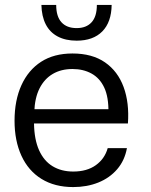

<svg xmlns="http://www.w3.org/2000/svg" viewBox="-20 -750 614 779"><path d="M277 9Q202 9 148.5 -24Q95 -57 67 -118Q39 -179 39 -260Q39 -343 67 -404.5Q95 -466 147 -499.5Q199 -533 274 -533Q354 -533 406 -497Q458 -461 481.5 -397Q505 -333 499 -249H118Q119 -184 138.5 -140.5Q158 -97 193.5 -75.5Q229 -54 277 -54Q333 -54 369 -80Q405 -106 417 -149H495Q486 -99 455.5 -63.5Q425 -28 379 -9.5Q333 9 277 9ZM119 -295 110 -307H429L420 -293Q421 -356 403 -394.5Q385 -433 351.5 -451.5Q318 -470 274 -470Q228 -470 194 -450Q160 -430 140.5 -391.5Q121 -353 119 -295ZM291 -585Q246 -585 214 -602Q182 -619 165.5 -651.5Q149 -684 148 -730H208Q208 -683 229.5 -659.5Q251 -636 291 -636Q330 -636 351.5 -659.5Q373 -683 373 -730H433Q432 -660 395 -622.5Q358 -585 291 -585Z"/></svg>

Font: Mona Sans ExtraLight
Style: Regular
Weight: 400
Version: Version 2.000